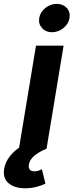

<svg xmlns="http://www.w3.org/2000/svg" viewBox="-83 -788 389 1018"><path d="M17.5 0 107.8 -545.9H254.2L163.9 0ZM50.6 210.3Q-6.2 210.3 -37.7 183.2Q-69.2 156.2 -60.9 107.1Q-55.3 72.7 -31.8 42Q-8.2 11.4 26.7 -10.7L163.9 0Q121.5 18.4 97.8 38.8Q74.1 59.2 70 84.7Q67.3 101.7 74.8 111.1Q82.3 120.4 99.4 120.4Q110.2 120.4 120.3 117.2Q130.4 114 139.1 109.1L157.9 185.6Q138.4 195.7 109.6 203Q80.9 210.3 50.6 210.3ZM192.7 -617.1Q159.6 -617.1 139.8 -639.2Q119.9 -661.3 125 -692.3Q130 -723.9 157.4 -745.7Q184.7 -767.5 217.8 -767.5Q251.1 -767.5 271 -745.7Q290.8 -723.8 285.6 -692.3Q280.6 -661.3 253.3 -639.2Q226 -617.1 192.7 -617.1Z"/></svg>

Font: Adwaita Sans
Style: Italic
Weight: 400
Italic angle: -9.39999°
Designer: Rasmus Andersson
Foundry: rsms
Version: Version 4.001;git-9221beed3